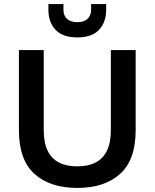

<svg xmlns="http://www.w3.org/2000/svg" viewBox="-20 -914 760 944"><path d="M360 10Q226 10 149.5 -59Q73 -128 73 -274V-668H195V-274Q195 -213 214 -173.5Q233 -134 270 -115Q307 -96 360 -96Q413 -96 450 -115Q487 -134 506 -173.5Q525 -213 525 -274V-668H647V-274Q647 -128 570.5 -59Q494 10 360 10ZM360 -730Q288 -730 253 -767.5Q218 -805 218 -866V-894H292V-866Q292 -837 309.5 -821Q327 -805 360 -805Q393 -805 410.5 -821.5Q428 -838 428 -866V-894H502V-866Q502 -805 467 -767.5Q432 -730 360 -730Z"/></svg>

Font: Gantari SemiBold
Style: Regular
Weight: 600
Designer: Anugrah Pasau
Foundry: Lafontype
Version: Version 1.000; ttfautohint (v1.8.3)